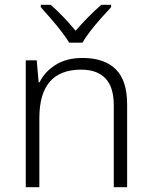

<svg xmlns="http://www.w3.org/2000/svg" viewBox="-20 -785 636 805"><path d="M326 -542Q417 -542 465 -495Q513 -448 513 -348V0H457V-344Q457 -420 422 -456.5Q387 -493 320 -493Q145 -493 145 -290V0H88V-532H134L142 -440H146Q167 -484 213 -513Q259 -542 326 -542ZM446 -765V-755Q427 -735 403.5 -708.5Q380 -682 359 -655Q338 -628 326 -606H270Q257 -628 236 -655Q215 -682 192 -708.5Q169 -735 151 -755V-765H192Q219 -742 246.5 -713Q274 -684 297 -656Q321 -684 349.5 -713Q378 -742 405 -765Z"/></svg>

Font: Noto Sans Cherokee Light
Style: Regular
Weight: 300
Designer: Monotype Design Team
Foundry: Monotype Imaging Inc.
Version: Version 2.001; ttfautohint (v1.8.4.7-5d5b)